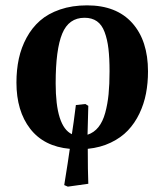

<svg xmlns="http://www.w3.org/2000/svg" viewBox="-20 -548 621 724"><path d="M313 145 235.8 155.8 222.2 149.9Q237.8 53.7 243.2 13.2Q145.5 4.4 93.8 -62.5Q42 -129.4 42 -236.8Q42 -284.7 51 -326.7Q60.1 -368.7 80.3 -406Q100.6 -443.4 130.9 -470Q161.1 -496.6 206.5 -512.2Q252 -527.8 308.1 -527.8Q418.9 -527.8 478.5 -461.4Q538.1 -395 538.1 -278.8Q538.1 -234.9 530.5 -195.3Q522.9 -155.8 505.6 -119.6Q488.3 -83.5 462.4 -56.2Q436.5 -28.8 397.9 -10.3Q359.4 8.3 311 13.2Q311 96.2 313 145ZM310.1 -40Q334.5 -47.9 351.1 -68.6Q367.7 -89.4 376.7 -122.3Q385.7 -155.3 389.4 -192.6Q393.1 -230 393.1 -278.8Q393.1 -329.1 388.9 -364.3Q384.8 -399.4 374.5 -427Q364.3 -454.6 345.5 -467.8Q326.7 -481 298.8 -481Q239.3 -481 214.6 -421.1Q189.9 -361.3 189.9 -233.9Q189.9 -71.3 251 -42Q257.3 -81.1 266.1 -151.9L301.8 -155.8L313 -148.9Q312 -104.5 310.1 -40Z"/></svg>

Font: Literata SemiBold
Style: Italic
Weight: 650
Italic angle: -2.39999°
Designer: Latin by Veronika Burian and Jose Scaglione. Greek by Irene Vlachou. Cyrillic by Vera Evstafieva
Foundry: TypeTogether
Version: Version 3.021